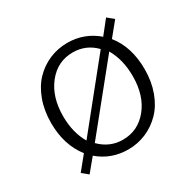

<svg xmlns="http://www.w3.org/2000/svg" viewBox="-126 -673 852 836"><g transform="rotate(-30 300.0 -255.0)"><path d="M98.1 22.9 67.9 -2 123 -69.8Q64.9 -144 64.9 -253.9Q64.9 -316.4 83.7 -367.7Q102.5 -418.9 134.8 -452.4Q167 -485.8 209.5 -503.9Q252 -522 299.8 -522Q384.8 -522 449.2 -466.8L502 -533.2L533.2 -507.8L477.1 -439Q535.2 -366.7 535.2 -253.9Q535.2 -192.4 516.4 -141.4Q497.6 -90.3 465.1 -56.9Q432.6 -23.4 390.1 -5.1Q347.7 13.2 299.8 13.2Q213.9 13.2 150.9 -41ZM160.2 -111.8 413.1 -425.8Q366.2 -474.1 299.8 -474.1Q223.1 -474.1 174.1 -412.6Q125 -351.1 125 -253.9Q125 -171.4 160.2 -111.8ZM299.8 -35.2Q376.5 -35.2 425.8 -95.9Q475.1 -156.7 475.1 -253.9Q475.1 -336.9 439.9 -397.9L186 -84Q234.9 -35.2 299.8 -35.2Z"/></g></svg>

Font: Office Code Pro D Light
Style: Regular
Weight: 300
Designer: Nathan Rutzky & Paul D. Hunt
Foundry: Adobe Systems Incorporated
Version: Version 1.004;PS 001.004;hotconv 1.0.70;makeotf.lib2.5.58329